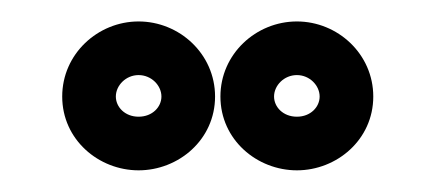

<svg xmlns="http://www.w3.org/2000/svg" viewBox="-20 -745 406 179"><path d="M109.2 -636.2C96.4 -636.2 88 -645.3 88 -655C88 -665.3 97.3 -675 109.2 -675C121.2 -675 130.5 -665.3 130.5 -655C130.5 -645.3 122.1 -636.2 109.2 -636.2ZM109.2 -586.2C146.4 -586.2 180.5 -614.7 180.5 -655C180.5 -694.7 147.3 -725 109.2 -725C71.2 -725 38 -694.7 38 -655C38 -614.7 72.1 -586.2 109.2 -586.2ZM256.8 -636.2C243.9 -636.2 235.5 -645.3 235.5 -655C235.5 -665.3 244.8 -675 256.8 -675C268.7 -675 278 -665.3 278 -655C278 -645.3 269.6 -636.2 256.8 -636.2ZM256.8 -586.2C293.9 -586.2 328 -614.7 328 -655C328 -694.7 294.8 -725 256.8 -725C218.7 -725 185.5 -694.7 185.5 -655C185.5 -614.7 219.6 -586.2 256.8 -586.2Z"/></svg>

Font: Hi.
Style: Regular
Weight: 400
Designer: Mew Too, Robert Jablonski
Foundry: Cannot Into Space Fonts
Version: Version 1.996